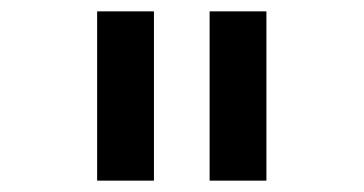

<svg xmlns="http://www.w3.org/2000/svg" viewBox="-20 -760 640 338"><path d="M251 -442V-740H151V-442ZM449 -442V-740H349V-442Z"/></svg>

Font: IBM Plex Mono Medm
Style: Regular
Weight: 500
Monospace: yes
Designer: Mike Abbink, Paul van der Laan, Pieter van Rosmalen
Foundry: Bold Monday
Version: Version 2.004